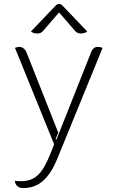

<svg xmlns="http://www.w3.org/2000/svg" viewBox="-20 -747 596 975"><path d="M55 171Q63 173 89 173Q139 173 171.5 143Q204 113 233 41L255 -14L56 -504Q68 -509 79 -509Q90 -509 100 -501Q110 -493 115 -480L276 -73L262 -40L267 -39L442 -480Q448 -496 456.5 -502.5Q465 -509 478 -509Q488 -509 501 -504L273 54Q241 134 199 171Q157 208 99 208Q60 208 55 171ZM168 -577Q150 -577 137 -587L264 -720Q271 -727 280 -727Q289 -727 296 -720L423 -587Q410 -577 391 -577Q373 -577 363 -588L280 -684L197 -588Q188 -577 168 -577Z"/></svg>

Font: K2D Thin
Style: Regular
Weight: 100
Designer: Katatrad Aksorn Co.,Ltd.
Foundry: Cadson Demak Co.,Ltd.
Version: Version 1.000; ttfautohint (v1.6)